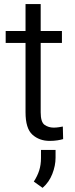

<svg xmlns="http://www.w3.org/2000/svg" viewBox="-20 -680 365 940"><path d="M283.2 -528.3V-469.7H179.2V-129.9Q179.2 -82 198.5 -68.6Q217.8 -55.2 242.7 -55.2Q255.4 -55.2 267.6 -57.1Q279.8 -59.1 287.6 -60.5L289.1 1Q278.3 4.4 261 7.1Q243.7 9.8 223.1 9.8Q172.9 9.8 138.9 -20.5Q105 -50.8 105 -130.4V-469.7H7.8V-528.3H105V-660.2H179.2V-528.3ZM252 54.2V92.3Q252 130.9 236.1 171.6Q220.2 212.4 188.5 239.7L145.5 209Q163.1 182.1 171.9 154.5Q180.7 127 180.7 93.3V54.2Z"/></svg>

Font: Vazirmatn FD Light
Style: Regular
Weight: 300
Designer: Saber Rastikerdar
Foundry: Saber Rastikerdar
Version: Version 33.003